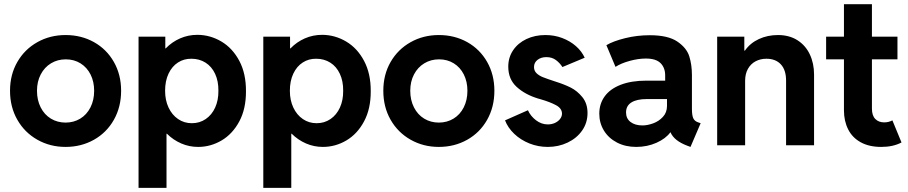

<svg xmlns="http://www.w3.org/2000/svg" viewBox="-20 -700 4376 925"><path d="M28.3 -262.7Q28.3 -340.3 63.5 -401.4Q98.6 -462.4 159.9 -496.8Q221.2 -531.2 295.9 -531.2Q371.6 -531.2 432.6 -497.1Q493.7 -462.9 528.6 -401.6Q563.5 -340.3 563.5 -262.7Q563.5 -184.6 528.6 -122.8Q493.7 -61 432.4 -26.6Q371.1 7.8 295.9 7.8Q221.2 7.8 159.9 -26.9Q98.6 -61.5 63.5 -123Q28.3 -184.6 28.3 -262.7ZM433.6 -262.7Q433.6 -306.6 416.3 -341.1Q398.9 -375.5 367.9 -394.8Q336.9 -414.1 296.9 -414.1Q257.3 -414.1 225.8 -395Q194.3 -376 176.3 -341.6Q158.2 -307.1 158.2 -262.7Q158.2 -217.8 176 -182.6Q193.8 -147.5 225.3 -128.4Q256.8 -109.4 295.9 -109.4Q335 -109.4 366.5 -128.4Q397.9 -147.5 415.8 -182.6Q433.6 -217.8 433.6 -262.7Z M647.5 -523.4H776.4V-466.8H778.3Q808.6 -498 847.7 -515.1Q886.7 -532.2 931.6 -532.2Q993.2 -531.7 1046.9 -499.8Q1100.6 -467.8 1133.1 -406.5Q1165.5 -345.2 1165 -260.7Q1165.5 -176.3 1133.1 -115.5Q1100.6 -54.7 1047.6 -23.4Q994.6 7.8 934.6 7.8Q891.6 7.8 853.3 -8.8Q814.9 -25.4 784.2 -55.7H782.2V205.1H647.5ZM1032.2 -262.7Q1032.7 -309.1 1016.4 -344.2Q1000 -379.4 970.2 -398.2Q940.4 -417 902.3 -417Q866.2 -417.5 837.4 -398.9Q808.6 -380.4 792 -345.2Q775.4 -310.1 775.4 -262.7Q775.4 -217.3 792 -181.9Q808.6 -146.5 837.9 -126.5Q867.2 -106.4 904.3 -106.4Q941.9 -106.4 971.2 -126.5Q1000.5 -146.5 1016.6 -181.9Q1032.7 -217.3 1032.2 -262.7Z M1248.5 -523.4H1377.4V-466.8H1379.4Q1409.7 -498 1448.7 -515.1Q1487.8 -532.2 1532.7 -532.2Q1594.2 -531.7 1647.9 -499.8Q1701.7 -467.8 1734.1 -406.5Q1766.6 -345.2 1766.1 -260.7Q1766.6 -176.3 1734.1 -115.5Q1701.7 -54.7 1648.7 -23.4Q1595.7 7.8 1535.6 7.8Q1492.7 7.8 1454.3 -8.8Q1416 -25.4 1385.3 -55.7H1383.3V205.1H1248.5ZM1633.3 -262.7Q1633.8 -309.1 1617.4 -344.2Q1601.1 -379.4 1571.3 -398.2Q1541.5 -417 1503.4 -417Q1467.3 -417.5 1438.5 -398.9Q1409.7 -380.4 1393.1 -345.2Q1376.5 -310.1 1376.5 -262.7Q1376.5 -217.3 1393.1 -181.9Q1409.7 -146.5 1439 -126.5Q1468.3 -106.4 1505.4 -106.4Q1543 -106.4 1572.3 -126.5Q1601.6 -146.5 1617.7 -181.9Q1633.8 -217.3 1633.3 -262.7Z M1826.7 -262.7Q1826.7 -340.3 1861.8 -401.4Q1897 -462.4 1958.3 -496.8Q2019.5 -531.2 2094.2 -531.2Q2169.9 -531.2 2231 -497.1Q2292 -462.9 2326.9 -401.6Q2361.8 -340.3 2361.8 -262.7Q2361.8 -184.6 2326.9 -122.8Q2292 -61 2230.7 -26.6Q2169.4 7.8 2094.2 7.8Q2019.5 7.8 1958.3 -26.9Q1897 -61.5 1861.8 -123Q1826.7 -184.6 1826.7 -262.7ZM2231.9 -262.7Q2231.9 -306.6 2214.6 -341.1Q2197.3 -375.5 2166.3 -394.8Q2135.3 -414.1 2095.2 -414.1Q2055.7 -414.1 2024.2 -395Q1992.7 -376 1974.6 -341.6Q1956.5 -307.1 1956.5 -262.7Q1956.5 -217.8 1974.4 -182.6Q1992.2 -147.5 2023.7 -128.4Q2055.2 -109.4 2094.2 -109.4Q2133.3 -109.4 2164.8 -128.4Q2196.3 -147.5 2214.1 -182.6Q2231.9 -217.8 2231.9 -262.7Z M2413.1 -120.1 2523.4 -168.9Q2536.1 -140.6 2562.3 -120.6Q2588.4 -100.6 2619.1 -100.6Q2638.2 -100.6 2653.8 -107.9Q2669.4 -115.2 2678.5 -127.2Q2687.5 -139.2 2687.5 -152.3Q2687.5 -177.7 2658.9 -193.1Q2630.4 -208.5 2585 -221.7L2571.3 -225.6Q2509.3 -244.6 2469 -281.5Q2428.7 -318.4 2428.7 -378.9Q2428.7 -423.3 2452.1 -458Q2475.6 -492.7 2516.4 -512Q2557.1 -531.2 2607.4 -531.2Q2650.9 -531.2 2688.7 -516.8Q2726.6 -502.4 2754.6 -477.8Q2782.7 -453.1 2796.9 -421.9L2689.5 -377Q2677.7 -396 2658.7 -410.4Q2639.6 -424.8 2612.3 -424.8Q2586.4 -424.8 2569.6 -411.6Q2552.7 -398.4 2552.7 -377Q2552.7 -358.9 2564.9 -347.2Q2577.1 -335.4 2596.2 -327.9Q2615.2 -320.3 2657.2 -306.6Q2697.8 -293.9 2729.5 -278.1Q2761.2 -262.2 2785.9 -231.7Q2810.5 -201.2 2810.5 -155.3Q2810.5 -108.4 2784.7 -71.3Q2758.8 -34.2 2714.8 -13.2Q2670.9 7.8 2619.1 7.8Q2572.3 7.8 2530.3 -9Q2488.3 -25.9 2457.5 -55.2Q2426.8 -84.5 2413.1 -120.1Z M2867.2 -152.3Q2867.2 -199.7 2893.1 -235.6Q2918.9 -271.5 2970.2 -291.5Q3021.5 -311.5 3094.7 -311.5H3184.6V-336.9Q3184.6 -373.5 3162.4 -395.8Q3140.1 -418 3091.8 -418Q3054.7 -418 3013.2 -406.5Q2971.7 -395 2945.3 -377.9L2901.4 -482.4Q2934.6 -502 2991.7 -516.1Q3048.8 -530.3 3110.4 -530.3Q3198.2 -530.3 3243.2 -499.8Q3288.1 -469.2 3300.8 -428.5Q3313.5 -387.7 3313.5 -338.9V-175.8Q3313.5 -145 3319.8 -130.6Q3326.2 -116.2 3343.8 -110.4L3355.5 -106.4L3306.6 7.8L3291 2Q3227.5 -22 3210.4 -62.5H3209.5Q3187.5 -32.2 3142.8 -12.2Q3098.1 7.8 3044.9 7.8Q2993.2 7.8 2952.6 -13.2Q2912.1 -34.2 2889.6 -70.8Q2867.2 -107.4 2867.2 -152.3ZM3075.2 -95.7Q3099.1 -95.7 3126.7 -105.7Q3154.3 -115.7 3173.8 -137Q3193.4 -158.2 3193.4 -189.5V-222.7H3095.7Q3047.9 -222.7 3022 -206.5Q2996.1 -190.4 2996.1 -158.2Q2996.1 -128.9 3017.8 -112.3Q3039.6 -95.7 3075.2 -95.7Z M3435.1 -523.4H3565.9V-456.1H3568.8Q3593.8 -492.2 3635.7 -511.7Q3677.7 -531.2 3728 -531.2Q3782.7 -531.2 3822 -506.1Q3861.3 -481 3881.6 -437.7Q3901.9 -394.5 3901.9 -340.8V0H3767.1V-311.5Q3767.1 -362.8 3741.9 -389.9Q3716.8 -417 3672.4 -417Q3643.1 -417 3619.9 -404.5Q3596.7 -392.1 3583.3 -368.2Q3569.8 -344.2 3569.8 -310.5V0H3435.1Z M4045.9 -168.9V-414.1H3960V-523.4H4045.9V-679.7H4180.7V-523.4H4303.7V-414.1H4180.7V-176.8Q4180.7 -143.1 4197 -126.7Q4213.4 -110.4 4239.3 -110.4Q4261.2 -110.4 4279.3 -120.1L4323.2 -13.7Q4283.2 7.8 4225.6 7.8Q4167.5 7.8 4127 -14.4Q4086.4 -36.6 4066.2 -76.7Q4045.9 -116.7 4045.9 -168.9Z"/></svg>

Font: Reddit Sans Vanilla
Style: Bold
Weight: 700
Designer: Stephen Hutchings
Foundry: Reddit
Version: Version 1.013